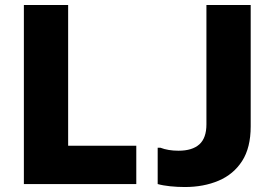

<svg xmlns="http://www.w3.org/2000/svg" viewBox="-20 -740 1097 772"><path d="M76 0V-720H254V-154H528V0ZM614 -146H625Q656 -134 698 -134Q753 -134 781.5 -159.5Q810 -185 810 -240V-720H988V-232Q988 -146 953.5 -92.5Q919 -39 859 -13.5Q799 12 723 12Q694 12 664.5 9Q635 6 614 0Z"/></svg>

Font: Kufam
Style: Bold
Weight: 700
Designer: Wael Morcos, Artur Schmal
Foundry: Original Type
Version: Version 1.300; ttfautohint (v1.8.3)